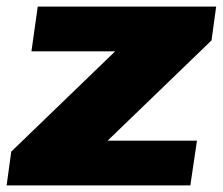

<svg xmlns="http://www.w3.org/2000/svg" viewBox="-25 -560 673 580"><path d="M9 -102 323 -405H70L89 -540H628L614 -438L300 -135H570L550 0H-5Z"/></svg>

Font: Pathway Extreme 8pt Thin 12pt ExtraBold
Style: Italic
Weight: 800
Italic angle: -8°
Version: Version 1.001;gftools[0.9.26]